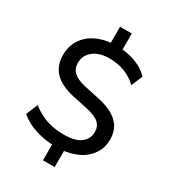

<svg xmlns="http://www.w3.org/2000/svg" viewBox="-221 -935 1042 1164"><g transform="rotate(30 300.0 -352.5)"><path d="M269 115V-14L289 5Q216 4 152 -16.5Q88 -37 40 -77L74 -159Q106 -134 140.5 -117Q175 -100 214.5 -91.5Q254 -83 300 -83Q380 -83 418 -113Q456 -143 456 -190Q456 -230 429.5 -253.5Q403 -277 338 -291L235 -313Q145 -333 100 -378.5Q55 -424 55 -500Q55 -559 83.5 -605Q112 -651 163.5 -678Q215 -705 284 -709L269 -695V-820H351V-695L334 -709Q390 -707 445 -686.5Q500 -666 538 -626L505 -547Q466 -585 417 -603.5Q368 -622 309 -622Q240 -622 198.5 -589Q157 -556 157 -503Q157 -463 183 -438.5Q209 -414 266 -401L369 -379Q465 -359 512 -314.5Q559 -270 559 -197Q559 -140 530 -96.5Q501 -53 450.5 -27.5Q400 -2 334 4L351 -15V115Z"/></g></svg>

Font: Nunito Sans 12pt ExtraLight 12pt SemiBold
Style: Regular
Weight: 600
Version: Version 3.101;gftools[0.9.27]